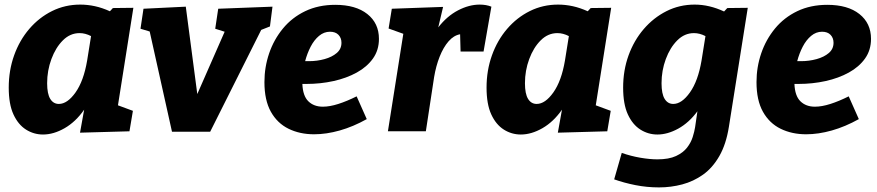

<svg xmlns="http://www.w3.org/2000/svg" viewBox="-20 -571 3812 835"><path d="M167 14Q127 14 93 -7.5Q59 -29 38.5 -73.5Q18 -118 18 -190Q18 -265 41.5 -330.5Q65 -396 107.5 -445.5Q150 -495 206.5 -523Q263 -551 329 -551Q361 -551 393 -544Q425 -537 458 -522L471 -536L560 -537L493 -113L558 -89L543 0L328 6L346 -94Q309 -41 261 -13.5Q213 14 167 14ZM236 -119Q273 -119 308.5 -169Q344 -219 359 -308L376 -414Q351 -427 326 -427Q285 -427 253.5 -395.5Q222 -364 203.5 -314Q185 -264 185 -209Q185 -163 198.5 -141Q212 -119 236 -119Z M728 2 631 -434 591 -446 604 -533 788 -542 838 -162 957 -433 916 -446 929 -533 1165 -542 1154 -456 1116 -441 894 2Z M1346 13Q1284 13 1235 -11Q1186 -35 1158 -85Q1130 -135 1130 -214Q1130 -279 1150.5 -339Q1171 -399 1210.5 -447Q1250 -495 1307.5 -522.5Q1365 -550 1438 -550Q1527 -550 1577.5 -510Q1628 -470 1628 -402Q1628 -353 1602 -316.5Q1576 -280 1531.5 -255.5Q1487 -231 1430.5 -218.5Q1374 -206 1313 -206Q1304 -206 1295 -206Q1297 -154 1321 -130.5Q1345 -107 1384 -107Q1414 -107 1451.5 -119Q1489 -131 1531 -152L1575 -53Q1516 -20 1457.5 -3.5Q1399 13 1346 13ZM1415 -433Q1389 -433 1367.5 -415Q1346 -397 1331 -368Q1316 -339 1307 -305Q1314 -305 1324 -305Q1359 -305 1391.5 -314Q1424 -323 1444.5 -340.5Q1465 -358 1465 -385Q1465 -406 1452 -419.5Q1439 -433 1415 -433Z M1667 0 1734 -424 1670 -447 1684 -533 1907 -541 1886 -452Q1924 -501 1972 -526Q2020 -551 2066 -551Q2095 -551 2117 -542L2083 -347H1983L1981 -422Q1953 -417 1930.5 -391Q1908 -365 1892 -324.5Q1876 -284 1868 -236L1832 0Z M2245 14Q2205 14 2171 -7.5Q2137 -29 2116.5 -73.5Q2096 -118 2096 -190Q2096 -265 2119.5 -330.5Q2143 -396 2185.5 -445.5Q2228 -495 2284.5 -523Q2341 -551 2407 -551Q2439 -551 2471 -544Q2503 -537 2536 -522L2549 -536L2638 -537L2571 -113L2636 -89L2621 0L2406 6L2424 -94Q2387 -41 2339 -13.5Q2291 14 2245 14ZM2314 -119Q2351 -119 2386.5 -169Q2422 -219 2437 -308L2454 -414Q2429 -427 2404 -427Q2363 -427 2331.5 -395.5Q2300 -364 2281.5 -314Q2263 -264 2263 -209Q2263 -163 2276.5 -141Q2290 -119 2314 -119Z M2846 244Q2793 244 2743 234Q2693 224 2651 209L2684 94Q2724 108 2765 115Q2806 122 2839 122Q2889 122 2920 107.5Q2951 93 2968 71Q2985 49 2992.5 25Q3000 1 3003 -18L3013 -87Q2976 -37 2929.5 -11.5Q2883 14 2839 14Q2799 14 2765 -7.5Q2731 -29 2710.5 -73.5Q2690 -118 2690 -190Q2690 -265 2713.5 -330Q2737 -395 2779.5 -444.5Q2822 -494 2878.5 -522.5Q2935 -551 3001 -551Q3033 -551 3065 -543.5Q3097 -536 3129 -521L3143 -536L3232 -537L3150 -20Q3138 56 3108.5 107.5Q3079 159 3037.5 188.5Q2996 218 2947 231Q2898 244 2846 244ZM2908 -119Q2945 -119 2980.5 -169Q3016 -219 3031 -308L3048 -414Q3023 -427 2998 -427Q2957 -427 2925.5 -395.5Q2894 -364 2875.5 -314Q2857 -264 2857 -209Q2857 -163 2870.5 -141Q2884 -119 2908 -119Z M3486 13Q3424 13 3375 -11Q3326 -35 3298 -85Q3270 -135 3270 -214Q3270 -279 3290.5 -339Q3311 -399 3350.5 -447Q3390 -495 3447.5 -522.5Q3505 -550 3578 -550Q3667 -550 3717.5 -510Q3768 -470 3768 -402Q3768 -353 3742 -316.5Q3716 -280 3671.5 -255.5Q3627 -231 3570.5 -218.5Q3514 -206 3453 -206Q3444 -206 3435 -206Q3437 -154 3461 -130.5Q3485 -107 3524 -107Q3554 -107 3591.5 -119Q3629 -131 3671 -152L3715 -53Q3656 -20 3597.5 -3.5Q3539 13 3486 13ZM3555 -433Q3529 -433 3507.5 -415Q3486 -397 3471 -368Q3456 -339 3447 -305Q3454 -305 3464 -305Q3499 -305 3531.5 -314Q3564 -323 3584.5 -340.5Q3605 -358 3605 -385Q3605 -406 3592 -419.5Q3579 -433 3555 -433Z"/></svg>

Font: Bitter ExtraBold
Style: Italic
Weight: 800
Italic angle: -9°
Designer: Sol Matas, and Bitter project Authors
Foundry: Sol Matas
Version: Version 2.001